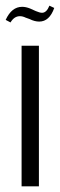

<svg xmlns="http://www.w3.org/2000/svg" viewBox="-24 -656 211 676"><path d="M113 -495V0H52V-495ZM13 -577 -4 -586Q17 -632 54 -632Q67 -632 82 -626L102 -617Q116 -611 124 -611Q140 -611 150 -636L167 -628Q150 -580 114 -580Q98 -580 80 -589L66 -594Q56 -599 46 -599Q26 -599 13 -577Z"/></svg>

Font: Moniqa Paragraph
Style: Regular
Weight: 400
Designer: Rajesh Rajput
Foundry: Rajesh Rajput
Version: Version 1.000